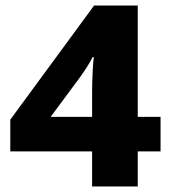

<svg xmlns="http://www.w3.org/2000/svg" viewBox="-20 -670 612 690"><path d="M557 -126V-250H475V-650H318L17 -240V-126H311V0H475V-126ZM311 -250H162L265 -389C284 -415 301 -441 313 -465H317C314 -440 311 -384 311 -344Z"/></svg>

Font: Noto Sans Telugu ExtraBold
Style: Regular
Weight: 800
Designer: Jelle Bosma - Monotype Design Team
Foundry: Monotype Imaging Inc.
Version: Version 2.005